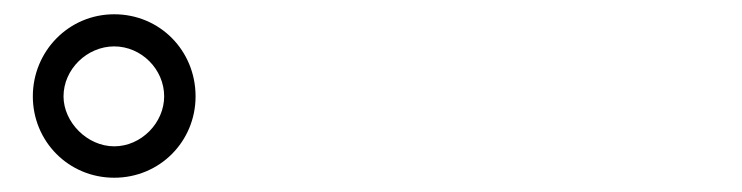

<svg xmlns="http://www.w3.org/2000/svg" viewBox="-20 -842 1040 269"><path d="M26 -707C26 -644 76 -593 140 -593C204 -593 254 -644 254 -707C254 -771 204 -822 140 -822C76 -822 26 -770 26 -707ZM69 -707C69 -745 102 -777 140 -777C178 -777 210 -745 210 -707C210 -670 178 -637 140 -637C102 -637 69 -671 69 -707Z"/></svg>

Font: GenYoGothic2 TW R
Style: Regular
Weight: 400
Version: Version 2.100;PS 2.1;hotconv 16.6.51;makeotf.lib2.5.65220 DE